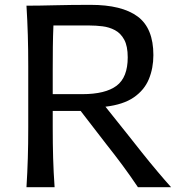

<svg xmlns="http://www.w3.org/2000/svg" viewBox="-20 -780 757 800"><path d="M90.3 -756.3Q142.1 -756.3 210 -758.1Q277.8 -759.8 357.4 -759.8Q487.8 -759.8 553.5 -711.2Q619.1 -662.6 619.1 -550.3Q619.1 -496.1 600.3 -450.4Q581.5 -404.8 537.8 -374.5Q494.1 -344.2 419.4 -335.4L513.7 -217.3Q541 -182.6 572.5 -143.1Q604 -103.5 635.5 -66.2Q667 -28.8 692.9 0H554.7Q522 -48.8 489.7 -92.3Q457.5 -135.7 423.3 -178.7L315.9 -317.9H199.7V-249.5Q199.7 -179.2 201.4 -120.8Q203.1 -62.5 207.5 0H90.3Q94.2 -62.5 95.9 -120.8Q97.7 -179.2 97.7 -249.5V-503.9Q97.7 -575.2 95.9 -634Q94.2 -692.9 90.3 -756.3ZM202.6 -673.8Q200.7 -629.4 200.2 -584.5Q199.7 -539.6 199.7 -488.3V-387.7H322.8Q418.9 -387.7 465.6 -422.6Q512.2 -457.5 512.2 -541Q512.2 -587.9 497.6 -614.7Q482.9 -641.6 459 -654.3Q435.1 -667 407.2 -670.4Q379.4 -673.8 353 -673.8Z"/></svg>

Font: Pinar Medium
Style: Regular
Weight: 500
Designer: Amin Abedi
Version: Version 3.000